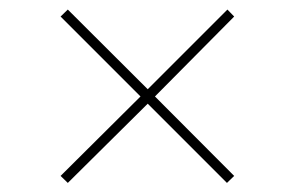

<svg xmlns="http://www.w3.org/2000/svg" viewBox="-20 -568 632 412"><path d="M467 -175.5 297 -345.5 125.5 -175.5 110 -190.5 281.5 -361 110 -532.5 125.5 -547.5 297 -376.5 468 -547.5 482.5 -532.5 312.5 -361 482.5 -190.5Z"/></svg>

Font: Hepta Slab ExtraLight
Style: Regular
Weight: 200
Designer: Michael LaGattuta
Foundry: Michael LaGattuta
Version: Version 1.100